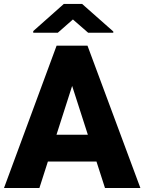

<svg xmlns="http://www.w3.org/2000/svg" viewBox="-20 -939 721 959"><path d="M176.8 0H0L262.7 -710.9H374.5L356.9 -561.5ZM323.7 -561.5 304.2 -710.9H417L681.2 0H504.4ZM500.5 -132.3H128.4V-266.1H500.5ZM545.9 -781.7V-775.4H420.4L344.2 -841.8L268.6 -775.4H146V-783.7L298.8 -919.4H390.1Z"/></svg>

Font: Heebo ExtraBold
Style: Regular
Weight: 800
Designer: Oded Ezer
Foundry: Ezer Type House
Version: Version 3.100